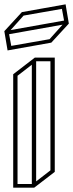

<svg xmlns="http://www.w3.org/2000/svg" viewBox="-61 -867 338 887"><path d="M-26 -634 -41 -723 40 -811 231 -845 242 -847 257 -758 176 -670 -15 -636ZM48 -795 -12 -728 235 -772 225 -826ZM-19 -709 -9 -655 168 -686 228 -753ZM0 0V-524L100 -601H192V-73L97 0ZM172 -80V-584H106V-29ZM20 -517V-17H86V-568Z"/></svg>

Font: Imposible
Style: Regular
Weight: 400
Designer: Rodrigo Fuenzalida
Foundry: fragTYPE
Version: Version 1.000